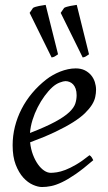

<svg xmlns="http://www.w3.org/2000/svg" viewBox="-20 -732 433 772"><path d="M190.9 -381.8Q174.8 -367.2 159.4 -346.2Q144 -325.2 131.6 -300.8Q119.1 -276.4 110.8 -249.8Q102.5 -223.1 100.6 -197.3Q164.6 -222.2 201.9 -242.4Q239.3 -262.7 258.3 -280.8Q277.3 -298.8 282.7 -315.4Q288.1 -332 288.1 -349.1Q288.1 -364.3 284.2 -375.2Q280.3 -386.2 273.9 -392.8Q267.6 -399.4 259.5 -402.6Q251.5 -405.8 243.2 -405.8Q235.4 -405.8 220.2 -400.1Q205.1 -394.5 190.9 -381.8ZM366.2 -371.1Q366.2 -357.4 363 -342.3Q359.9 -327.1 349.9 -311Q339.8 -294.9 322 -277.3Q304.2 -259.8 274.7 -241Q245.1 -222.2 202.6 -201.9Q160.2 -181.6 101.1 -159.7Q104 -132.3 112.5 -109.9Q121.1 -87.4 132.6 -71.3Q144 -55.2 157.5 -46.1Q170.9 -37.1 184.1 -37.1Q194.3 -37.1 209 -39.3Q223.6 -41.5 242.9 -48.8Q262.2 -56.2 286.4 -70.3Q310.5 -84.5 339.8 -107.9Q345.2 -105 349.4 -98.4Q353.5 -91.8 355 -87.9Q314.9 -53.2 284.2 -32Q253.4 -10.7 229.2 0.7Q205.1 12.2 185.8 16.1Q166.5 20 148.9 20Q132.8 20 112.3 11Q91.8 2 73.7 -17.8Q55.7 -37.6 43.2 -69.6Q30.8 -101.6 30.8 -147.9Q30.8 -186 40 -222.9Q49.3 -259.8 66.7 -293.7Q84 -327.6 109.4 -357.9Q134.8 -388.2 167 -413.1Q178.2 -421.9 192.4 -429.9Q206.5 -438 221.9 -444.1Q237.3 -450.2 253.2 -453.6Q269 -457 284.2 -457Q305.2 -457 320.6 -449.5Q335.9 -441.9 346.2 -429.7Q356.4 -417.5 361.3 -402.1Q366.2 -386.7 366.2 -371.1ZM224.1 -680.2 237.8 -700.2Q241.7 -702.6 248.3 -704.6Q254.9 -706.5 262.2 -708Q269.5 -709.5 276.6 -710.4Q283.7 -711.4 288.6 -712.4L337.9 -513.7Q329.6 -507.8 324.7 -504.9Q319.8 -502 312.5 -501ZM99.1 -680.2 112.8 -700.2Q116.7 -702.6 123.3 -704.6Q129.9 -706.5 137.2 -708Q144.5 -709.5 151.6 -710.4Q158.7 -711.4 163.6 -712.4L213.4 -513.7Q205.1 -507.8 200 -504.9Q194.8 -502 187.5 -501Z"/></svg>

Font: Gentium Plus
Style: Italic
Weight: 400
Italic angle: -8°
Designer: J. Victor Gaultney, Annie Olsen, Iska Routamaa
Foundry: SIL International
Version: Version 1.510